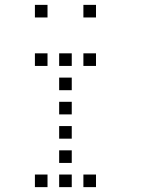

<svg xmlns="http://www.w3.org/2000/svg" viewBox="-20 -796 640 792"><path d="M125 -776Q124 -776 124 -776Q124 -776 124 -775V-725Q124 -724 124 -724Q124 -724 125 -724H175Q176 -724 176 -724Q176 -724 176 -725V-775Q176 -776 176 -776Q176 -776 175 -776ZM325 -776Q324 -776 324 -776Q324 -776 324 -775V-725Q324 -724 324 -724Q324 -724 325 -724H375Q376 -724 376 -724Q376 -724 376 -725V-775Q376 -776 376 -776Q376 -776 375 -776ZM125 -576Q124 -576 124 -576Q124 -576 124 -575V-525Q124 -524 124 -524Q124 -524 125 -524H175Q176 -524 176 -524Q176 -524 176 -525V-575Q176 -576 176 -576Q176 -576 175 -576ZM225 -576Q224 -576 224 -576Q224 -576 224 -575V-525Q224 -524 224 -524Q224 -524 225 -524H275Q276 -524 276 -524Q276 -524 276 -525V-575Q276 -576 276 -576Q276 -576 275 -576ZM325 -576Q324 -576 324 -576Q324 -576 324 -575V-525Q324 -524 324 -524Q324 -524 325 -524H375Q376 -524 376 -524Q376 -524 376 -525V-575Q376 -576 376 -576Q376 -576 375 -576ZM225 -476Q224 -476 224 -476Q224 -476 224 -475V-425Q224 -424 224 -424Q224 -424 225 -424H275Q276 -424 276 -424Q276 -424 276 -425V-475Q276 -476 276 -476Q276 -476 275 -476ZM225 -376Q224 -376 224 -376Q224 -376 224 -375V-325Q224 -324 224 -324Q224 -324 225 -324H275Q276 -324 276 -324Q276 -324 276 -325V-375Q276 -376 276 -376Q276 -376 275 -376ZM225 -276Q224 -276 224 -276Q224 -276 224 -275V-225Q224 -224 224 -224Q224 -224 225 -224H275Q276 -224 276 -224Q276 -224 276 -225V-275Q276 -276 276 -276Q276 -276 275 -276ZM225 -176Q224 -176 224 -176Q224 -176 224 -175V-125Q224 -124 224 -124Q224 -124 225 -124H275Q276 -124 276 -124Q276 -124 276 -125V-175Q276 -176 276 -176Q276 -176 275 -176ZM125 -76Q124 -76 124 -76Q124 -76 124 -75V-25Q124 -24 124 -24Q124 -24 125 -24H175Q176 -24 176 -24Q176 -24 176 -25V-75Q176 -76 176 -76Q176 -76 175 -76ZM225 -76Q224 -76 224 -76Q224 -76 224 -75V-25Q224 -24 224 -24Q224 -24 225 -24H275Q276 -24 276 -24Q276 -24 276 -25V-75Q276 -76 276 -76Q276 -76 275 -76ZM325 -76Q324 -76 324 -76Q324 -76 324 -75V-25Q324 -24 324 -24Q324 -24 325 -24H375Q376 -24 376 -24Q376 -24 376 -25V-75Q376 -76 376 -76Q376 -76 375 -76Z"/></svg>

Font: Doto
Style: Regular
Weight: 400
Monospace: yes
Version: Version 1.000